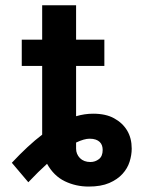

<svg xmlns="http://www.w3.org/2000/svg" viewBox="-20 -696 555 728"><path d="M316.1 11.4Q267.4 11.4 225.5 -8.9Q183.9 -29.1 158.4 -74.9Q125.7 -45.5 87.4 -5L24.9 -78.8Q85.9 -144.2 139.9 -185.4V-446H62.5V-545.5H139.9V-676.1H268.5V-545.5H375.7V-446H268.5V-255.3Q300.8 -264.9 333.1 -264.9Q381.4 -264.9 412.6 -247.5Q444.6 -230.1 462 -201.2Q479.4 -172.2 479.4 -132.5Q479.4 -108.3 471.4 -82.9Q463.4 -57.5 444.4 -36.6Q425.4 -15.6 394.2 -2.1Q362.9 11.4 316.1 11.4ZM322.8 -81.7Q340.9 -81.7 355.1 -92.7Q369.3 -103.7 369.3 -127.5Q369.3 -136.4 366.7 -144.2Q364 -152 358.1 -157.7Q352.3 -163.4 342.9 -166.7Q333.5 -170.1 319.6 -170.1Q299.4 -170.1 268.5 -155.5V-132.1Q268.5 -111.9 283 -96.6Q297.9 -81.7 322.8 -81.7Z"/></svg>

Font: Linik Sans SemiBold
Style: Regular
Weight: 600
Designer: Fonts by Rasmus Andersson / Changes by Cristiano Sobral with parts from Marc Monis
Foundry: rsms
Version: Version 3.020; ttfautohint (v1.6)